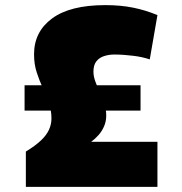

<svg xmlns="http://www.w3.org/2000/svg" viewBox="-20 -730 712 750"><path d="M81 0V-138Q117 -160 139 -180.5Q161 -201 171 -222.5Q181 -244 181 -267Q181 -300 170.5 -329Q160 -358 147 -386.5Q134 -415 123.5 -447Q113 -479 113 -518Q113 -606 183.5 -658Q254 -710 391 -710Q422 -710 449 -707.5Q476 -705 500.5 -700Q525 -695 548 -688Q571 -681 595 -671L565 -498Q550 -503 534 -506.5Q518 -510 501 -512Q484 -514 465.5 -515.5Q447 -517 426 -517Q406 -517 387 -511Q368 -505 356.5 -490.5Q345 -476 345 -450Q345 -432 352.5 -411.5Q360 -391 370 -369Q380 -347 387.5 -324Q395 -301 395 -279Q395 -256 386.5 -236.5Q378 -217 364.5 -202Q351 -187 336 -176H595V0ZM76 -298V-397H529V-298Z"/></svg>

Font: Georama ExtraCondensed Thin Black
Style: Regular
Weight: 900
Version: Version 1.001